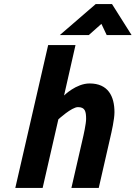

<svg xmlns="http://www.w3.org/2000/svg" viewBox="-20 -921 665 941"><path d="M415 -749 477 -804 503 -749H625L529 -901H449L273 -749ZM266 -336C266 -336 331 -396 362 -396C397 -396 402 -375 402 -338C402 -315 390 -260 384 -235L330 0H464L520 -245C527 -275 541 -336 541 -371C541 -449 510 -512 419 -512C353 -512 294 -453 294 -453L350 -700H216L55 0H189Z"/></svg>

Font: RazerF5
Style: Bold Italic
Weight: 700
Foundry: Razer Inc.
Version: Version 2